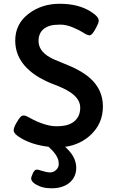

<svg xmlns="http://www.w3.org/2000/svg" viewBox="-20 -781 623 1034"><path d="M330.6 9.8Q390.6 62.5 390.6 122.6Q390.6 170.4 356.4 201.2Q319.8 232.9 258.8 232.9Q218.8 232.9 193.4 222.2Q147.9 203.1 147.9 179.7Q147.9 174.3 149.9 169.9Q151.9 165.5 155.3 156.2Q164.6 132.3 178.2 132.3Q184.1 132.3 191.4 134.8L207.5 139.6Q232.4 147.5 250.2 147.5Q268.1 147.5 282.2 134.3Q296.4 121.1 296.4 103.3Q296.4 85.4 291 72.5Q285.6 59.6 277.3 48.1Q269 36.6 259.3 26.9L241.2 9.3Q155.3 -0.5 92.8 -37.1Q53.7 -59.6 53.7 -79.1Q53.7 -94.2 67.9 -118.2Q82 -142.1 86.9 -147.5Q96.7 -159.2 106.7 -159.2Q116.7 -159.2 127.9 -152.8Q139.2 -146.5 158 -137Q176.8 -127.4 198.2 -119.1Q246.1 -101.1 282 -101.1Q317.9 -101.1 340.3 -107.4Q362.8 -113.8 378.9 -126.5Q412.1 -153.3 412.1 -201.7Q412.1 -262.7 319.8 -305.7Q293.5 -317.9 260.5 -330.3Q227.5 -342.8 191.2 -363.8Q154.8 -384.8 126 -413.1Q62 -476.6 62 -562.5Q62 -653.8 136.7 -709Q206.5 -760.7 301.3 -760.7Q406.7 -760.7 474.6 -714.8Q511.7 -690.4 511.7 -669.4Q511.7 -658.2 498.5 -633.3Q485.4 -608.4 477.3 -599.6Q469.2 -590.8 462.4 -590.8Q450.2 -590.8 430.4 -604Q410.6 -617.2 374 -632.8Q337.4 -648.4 304.7 -648.4Q272 -648.4 252.2 -643.1Q232.4 -637.7 217.8 -627Q187.5 -604 187.5 -560.1Q187.5 -496.6 274.4 -459.5L321.8 -439.9Q417 -403.3 466.3 -358.9Q534.2 -297.4 534.2 -208Q534.2 -118.2 471.7 -57.6Q414.6 -2 330.6 9.8Z"/></svg>

Font: Capriola
Style: Regular
Weight: 400
Designer: Viktoriya Grabowska
Foundry: Viktoriya Grabowska
Version: Version 1.007